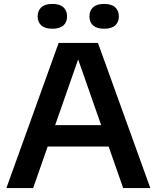

<svg xmlns="http://www.w3.org/2000/svg" viewBox="-20 -959 798 979"><path d="M12.5 0 279 -740H479.5L746.5 0H608L370.5 -679H386.5L149 0ZM188 -212 220 -321H538L570 -212ZM511 -812.5Q473.5 -812.5 454.8 -829.2Q436 -846 436 -875.5Q436 -905 454.8 -922Q473.5 -939 511 -939Q548.5 -939 567.2 -922Q586 -905 586 -875.5Q586 -846 567.2 -829.2Q548.5 -812.5 511 -812.5ZM247 -812.5Q209.5 -812.5 190.8 -829.2Q172 -846 172 -875.5Q172 -905 190.8 -922Q209.5 -939 247 -939Q284.5 -939 303.2 -922Q322 -905 322 -875.5Q322 -846 303.2 -829.2Q284.5 -812.5 247 -812.5Z"/></svg>

Font: Encode Sans SC SemiExpanded SemiBold
Style: Regular
Weight: 600
Width: 6
Designer: Multiple Designers
Foundry: Impallari Type
Version: Version 3.002